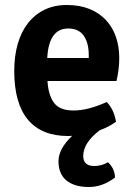

<svg xmlns="http://www.w3.org/2000/svg" viewBox="-20 -530 538 768"><path d="M446 -206H170Q173 -151 195.5 -119.5Q218 -88 274 -88Q332 -88 407 -122Q436 -92 444 -43Q415 -22 379 -9Q313 41 313 94Q313 134 357 134Q386 134 412 119Q439 144 440 180Q391 218 335 218Q278 218 246 192Q214 166 214 115Q214 65 269 13Q265 14 252 14Q146 14 91.5 -51.5Q37 -117 37 -246Q37 -306 51 -354.5Q65 -403 92 -437.5Q119 -472 158 -491Q197 -510 247 -510Q298 -510 337 -494.5Q376 -479 403 -450.5Q430 -422 443.5 -383Q457 -344 457 -298Q457 -273 454 -250.5Q451 -228 446 -206ZM253 -416Q175 -416 169 -298H335V-310Q335 -358 315 -387Q295 -416 253 -416Z"/></svg>

Font: Signika
Style: Semibold
Weight: 600
Designer: Anna Giedrys
Foundry: Anna Giedrys
Version: Version 1.001